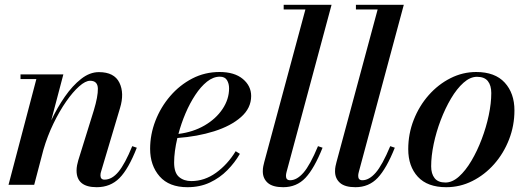

<svg xmlns="http://www.w3.org/2000/svg" viewBox="-20 -770 2198 800"><path d="M131.5 -440.5H65.5V-460H244L193.5 -268.5Q218.5 -321.5 250.2 -367.2Q282 -413 318 -441.2Q354 -469.5 392 -469.5Q456 -469.5 477.5 -425.5Q499 -381.5 480 -319.5L402 -58Q398.5 -48 398.5 -39.5Q398.5 -21.5 415.5 -21.5Q446.5 -21.5 473.8 -54.5Q501 -87.5 531 -161L550 -154.5Q515.5 -66 477.8 -28Q440 10 383 10Q299 10 299 -59.5Q299 -70 301.2 -81.8Q303.5 -93.5 306 -101.5L371 -310.5Q388.5 -368.5 387.8 -401Q387 -433.5 355.5 -433.5Q336 -433.5 309.8 -410.2Q283.5 -387 255.5 -346.8Q227.5 -306.5 202.5 -254.8Q177.5 -203 161 -146.5L122.5 0H15.5Z M705.5 -93Q705.5 -50 725.8 -32.8Q746 -15.5 777 -15.5Q832 -15.5 880 -50Q928 -84.5 962 -140L979.5 -129Q958.5 -92.5 927.2 -60.8Q896 -29 854.5 -9.5Q813 10 761 10Q684.5 10 645 -35.2Q605.5 -80.5 605.5 -150Q605.5 -209.5 627.5 -266.5Q649.5 -323.5 689 -369.5Q728.5 -415.5 781 -442.8Q833.5 -470 895 -470Q957 -470 991.8 -441Q1026.5 -412 1026.5 -370Q1026.5 -319.5 984.2 -282.2Q942 -245 872.2 -223Q802.5 -201 719 -195Q705.5 -137.5 705.5 -93ZM896 -450.5Q868.5 -450.5 842.5 -429.8Q816.5 -409 793.8 -374.5Q771 -340 753 -297.8Q735 -255.5 723.5 -212Q784.5 -219.5 832.2 -247.2Q880 -275 907.2 -315.8Q934.5 -356.5 934.5 -402Q934.5 -421.5 925.8 -436Q917 -450.5 896 -450.5Z M1324 -154.5Q1289.5 -68 1252.8 -29Q1216 10 1160 10Q1116 10 1095.5 -8.2Q1075 -26.5 1075 -56Q1075 -68 1077 -77.5Q1079 -87 1081 -94.5L1252.5 -730.5H1162V-750H1361.5L1174 -53.5Q1171.5 -44.5 1171.5 -37Q1171.5 -19 1189 -19Q1217 -19 1244.5 -50.5Q1272 -82 1305 -161Z M1625 -154.5Q1590.5 -68 1553.8 -29Q1517 10 1461 10Q1417 10 1396.5 -8.2Q1376 -26.5 1376 -56Q1376 -68 1378 -77.5Q1380 -87 1382 -94.5L1553.5 -730.5H1463V-750H1662.5L1475 -53.5Q1472.5 -44.5 1472.5 -37Q1472.5 -19 1490 -19Q1518 -19 1545.5 -50.5Q1573 -82 1606 -161Z M1839.5 10Q1761 10 1721 -33.5Q1681 -77 1681 -148.5Q1681 -212.5 1703.8 -270.5Q1726.5 -328.5 1766.2 -373.5Q1806 -418.5 1857 -444.2Q1908 -470 1964 -470Q2042.5 -470 2083 -425.8Q2123.5 -381.5 2123.5 -310Q2123.5 -246.5 2101 -188.8Q2078.5 -131 2039 -86.2Q1999.5 -41.5 1948.2 -15.8Q1897 10 1839.5 10ZM1836 -9.5Q1864.5 -9.5 1892.2 -34.2Q1920 -59 1944.2 -100Q1968.5 -141 1987.2 -190.5Q2006 -240 2016.5 -290Q2027 -340 2027 -382.5Q2027 -414 2012.8 -432Q1998.5 -450 1967.5 -450Q1939 -450 1911.2 -425.2Q1883.5 -400.5 1859.2 -359.5Q1835 -318.5 1816.2 -269.2Q1797.5 -220 1787 -169.8Q1776.5 -119.5 1776.5 -77Q1776.5 -46 1790.8 -27.8Q1805 -9.5 1836 -9.5Z"/></svg>

Font: Bodoni* 11pt Medium
Style: Italic
Weight: 500
Italic angle: -13°
Version: Version 2.3